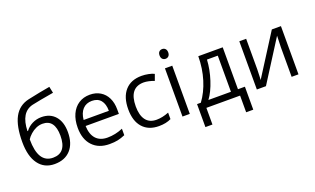

<svg xmlns="http://www.w3.org/2000/svg" viewBox="-95 -1292 3282 2002"><g transform="rotate(-20 1546.0 -290.5)"><path d="M299 10Q413 10 477 -60.5Q541 -131 541 -257Q541 -370 485.5 -434Q430 -498 332 -498Q279 -498 231.5 -474.5Q184 -451 154 -410H148Q154 -617 293 -650Q364 -666 535 -695L520 -766Q413 -748 274 -718Q163 -693 110.5 -595.5Q58 -498 58 -321Q58 -163 121.5 -76.5Q185 10 299 10ZM141 -321Q154 -344 186 -373Q215 -399 249.5 -414Q284 -429 320 -429Q455 -429 455 -248Q455 -58 306 -58Q141 -58 141 -321Z M1082 -25V-97Q998 -61 911 -61Q829 -61 784 -110Q739 -159 736 -253H1105V-304Q1105 -376 1078.5 -430.5Q1052 -485 1002.5 -515Q953 -545 887 -545Q816 -545 763 -510.5Q710 -476 681 -412.5Q652 -349 652 -263Q652 -135 720.5 -62.5Q789 10 908 10Q961 10 999.5 2Q1038 -6 1082 -25ZM1018 -319H738Q745 -394 783.5 -435.5Q822 -477 886 -477Q950 -477 984 -436Q1018 -395 1018 -319Z M1592 -18V-90Q1520 -61 1455 -61Q1377 -61 1337 -113.5Q1297 -166 1297 -265Q1297 -473 1460 -473Q1484 -473 1515.5 -466Q1547 -459 1575 -448L1600 -517Q1578 -529 1538.5 -537Q1499 -545 1462 -545Q1343 -545 1278 -471.5Q1213 -398 1213 -264Q1213 -133 1277 -61.5Q1341 10 1457 10Q1536 10 1592 -18Z M1760 -626Q1781 -626 1794.5 -640Q1808 -654 1808 -680Q1808 -706 1794.5 -720Q1781 -734 1760 -734Q1739 -734 1725.5 -720.5Q1712 -707 1712 -680Q1712 -654 1725.5 -640Q1739 -626 1760 -626ZM1719 -535V0H1800V-535Z M2360 -70V-535H2089Q2088 -399 2051 -279Q2014 -159 1948 -70H1906V185H1984V0H2358V185H2437V-70ZM2162 -471H2282V-70H2032Q2084 -140 2120 -251Q2156 -362 2162 -471Z M2544 0H2645L2934 -455L2932 -392L2930 -327V0H3006V-535H2905L2615 -79L2617 -107L2620 -196V-535H2544Z"/></g></svg>

Font: OpenSansMMV
Style: Regular
Weight: 400
Designer: Steve Matteson
Foundry: Ascender Corporation
Version: Version 4.000